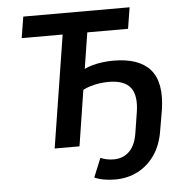

<svg xmlns="http://www.w3.org/2000/svg" viewBox="-59 -762 973 1009"><g transform="rotate(-5 427.5 -257.5)"><path d="M508 190Q477 190 449 185Q421 180 399 170L440 70Q457 77 473.5 80.5Q490 84 510 84Q559 84 592 52Q625 20 635 -47L651 -148Q666 -237 634 -280.5Q602 -324 517 -324Q494 -324 469 -320.5Q444 -317 421.5 -310Q399 -303 382 -294L336 0H205L299 -593H83L101 -705H662L644 -593H429L399 -403Q417 -412 442 -419Q467 -426 496 -429.5Q525 -433 552 -433Q620 -433 668.5 -416Q717 -399 746.5 -365Q776 -331 785.5 -278Q795 -225 784 -153L766 -48Q754 29 718 81.5Q682 134 628 162Q574 190 508 190Z"/></g></svg>

Font: Nunito Sans 7pt SemiCondensed
Style: Bold Italic
Weight: 700
Width: 4
Italic angle: -9°
Designer: Vernon Adams
Foundry: Vernon Adams
Version: Version 3.101;gftools[0.9.27]